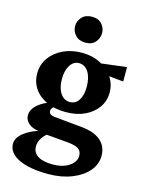

<svg xmlns="http://www.w3.org/2000/svg" viewBox="-127 -710 760 1008"><g transform="rotate(15 253.0 -206.5)"><path d="M236.3 222.7Q132.8 222.7 74.7 194.3Q16.6 166 16.6 116.2Q16.6 84 51.3 56.2Q85.9 28.3 145.5 11.7L187.5 15.6Q164.1 32.2 150.4 53.7Q136.7 75.2 136.7 98.6Q136.7 131.8 164.6 149.9Q192.4 168 246.1 168Q298.8 168 334 145Q369.1 122.1 369.1 87.9Q369.1 63.5 351.6 51.3Q334 39.1 291 35.2L167 24.4L158.2 19.5Q108.4 19.5 81.1 0.5Q53.7 -18.6 53.7 -48.8Q53.7 -80.1 84.5 -106.9Q115.2 -133.8 168.9 -149.4L184.6 -132.8Q173.8 -126 167 -117.7Q160.2 -109.4 160.2 -101.6Q160.2 -89.8 167.5 -84Q174.8 -78.1 188.5 -76.2L339.8 -61.5Q412.1 -54.7 447.3 -23.4Q482.4 7.8 482.4 58.6Q482.4 104.5 450.7 141.6Q418.9 178.7 362.8 200.7Q306.6 222.7 236.3 222.7ZM240.2 -115.2Q181.6 -115.2 137.2 -135.3Q92.8 -155.3 68.4 -190.9Q43.9 -226.6 43.9 -273.4Q43.9 -321.3 70.3 -358.4Q96.7 -395.5 142.1 -417Q187.5 -438.5 244.1 -438.5Q299.8 -438.5 343.3 -416.5Q386.7 -394.5 412.1 -357.4Q437.5 -320.3 437.5 -273.4Q437.5 -227.5 412.1 -191.9Q386.7 -156.2 342.8 -135.7Q298.8 -115.2 240.2 -115.2ZM248 -171.9Q278.3 -171.9 295.9 -198.7Q313.5 -225.6 313.5 -271.5Q313.5 -321.3 294.4 -351.6Q275.4 -381.8 243.2 -381.8Q213.9 -381.8 195.3 -353.5Q176.8 -325.2 176.8 -278.3Q176.8 -230.5 196.3 -201.2Q215.8 -171.9 248 -171.9ZM491.2 -348.6 359.4 -361.3 330.1 -407.2 491.2 -426.8ZM246.1 -494.1Q210.9 -494.1 191.4 -515.6Q171.9 -537.1 171.9 -564.5Q171.9 -592.8 191.4 -613.8Q210.9 -634.8 246.1 -634.8Q281.2 -634.8 299.8 -613.8Q318.4 -592.8 318.4 -564.5Q318.4 -537.1 299.8 -515.6Q281.2 -494.1 246.1 -494.1Z"/></g></svg>

Font: Crimson Pro
Style: Bold
Weight: 700
Designer: Jacques Le Bailly
Foundry: Baron von Fonthausen
Version: Version 1.003